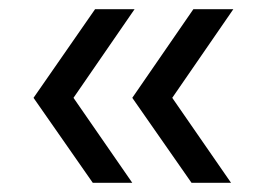

<svg xmlns="http://www.w3.org/2000/svg" viewBox="-20 -445 581 418"><path d="M397 -47 268 -232 401 -425H488L355 -232L483 -47ZM182 -47 53 -232 187 -425H273L140 -232L268 -47Z"/></svg>

Font: Smooch Sans Thin
Style: Bold
Weight: 700
Version: Version 1.010